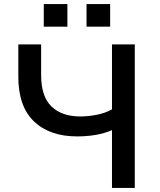

<svg xmlns="http://www.w3.org/2000/svg" viewBox="-20 -923 785 943"><path d="M530 0V-284Q511 -275 483 -267.5Q455 -260 423 -256.5Q391 -253 360 -253Q224 -253 147 -326.5Q70 -400 70 -546V-705H182V-554Q182 -449 233 -400Q284 -351 374 -351Q412 -351 454 -359Q496 -367 530 -386V-705H642V0ZM405 -792V-903H521V-792ZM195 -792V-903H311V-792Z"/></svg>

Font: Nunito Sans 7pt SemiBold
Style: Regular
Weight: 600
Designer: Vernon Adams
Foundry: Vernon Adams
Version: Version 3.101;gftools[0.9.27]